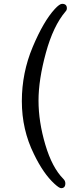

<svg xmlns="http://www.w3.org/2000/svg" viewBox="-20 -817 390 1002"><path d="M299 165Q289 165 264 142Q206 89 157 -13Q94 -140 94 -289Q94 -437 150.5 -571.5Q207 -706 266 -770Q291 -797 304 -797Q329 -797 329 -774Q329 -764 322 -757Q258 -682 219.5 -541.5Q181 -401 181 -292Q181 -182 216.5 -62Q252 58 311 117Q321 127 321 140Q321 165 299 165Z"/></svg>

Font: LXGW WenKai Medium
Style: Regular
Weight: 500
Designer: LXGW / Fontworks Inc.
Foundry: LXGW / Fontworks Inc.
Version: Version 1.501; October 10, 2024